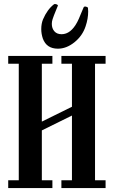

<svg xmlns="http://www.w3.org/2000/svg" viewBox="-20 -962 582 982"><path d="M248 0H22V-40H76V-636H22V-676H248V-636H194V-340L348 -416V-636H294V-676H520V-636H466V-40H520V0H294V-40H348V-371L194 -295V-40H248ZM199 -765Q191 -789 191 -813Q191 -841 200 -863Q222 -914 256 -940Q261 -943 269 -940Q277 -937 276 -933Q275 -930 265 -906Q255 -882 249 -864Q245 -852 245 -840Q245 -817 258 -802Q271 -787 295 -787Q342 -787 375 -849Q383 -864 393 -889.5Q403 -915 408 -925Q411 -930 420 -928Q429 -926 430 -921Q431 -912 431 -903Q431 -867 418 -828Q402 -779 361 -746Q320 -713 276 -713Q218 -713 199 -765Z"/></svg>

Font: Triodion Unicode
Style: Normal
Weight: 400
Version: Version 1.1